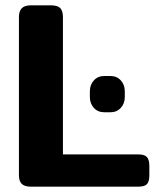

<svg xmlns="http://www.w3.org/2000/svg" viewBox="-20 -700 591 720"><path d="M51 -43V-636Q51 -658 61.5 -669Q72 -680 96 -680H171Q196 -680 206 -669.5Q216 -659 216 -636V-121H498Q522 -121 531 -111Q540 -101 540 -78V-42Q540 -19 531 -9.5Q522 0 498 0H96Q72 0 61.5 -10.5Q51 -21 51 -43ZM317 -336V-358Q317 -382 332 -398.5Q347 -415 371 -415H394Q418 -415 433 -398.5Q448 -382 448 -358V-336Q448 -312 433 -295.5Q418 -279 394 -279H371Q347 -279 332 -295.5Q317 -312 317 -336Z"/></svg>

Font: Mitr Medium
Style: Regular
Weight: 500
Designer: Thanarat Vachiruckul
Foundry: Cadson Demak
Version: Version 1.003